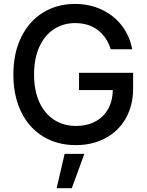

<svg xmlns="http://www.w3.org/2000/svg" viewBox="-20 -737 757 988"><path d="M366.2 -618.2Q306.2 -618.2 258.1 -587.2Q210 -556.2 182.6 -496.3Q155.3 -436.5 155.3 -353.5Q155.3 -270 182.9 -210.4Q210.4 -150.9 259.3 -119.9Q308.1 -88.9 371.1 -88.9Q427.2 -88.9 469.7 -111.3Q512.2 -133.8 535.9 -175.5Q559.6 -217.3 560.5 -273.4H386.7V-362.3H665V-282.2Q665 -194.3 627.4 -128.2Q589.8 -62 522.7 -26.1Q455.6 9.8 370.1 9.8Q274.9 9.8 202.1 -34.4Q129.4 -78.6 89.1 -160.9Q48.8 -243.2 48.8 -353.5Q48.8 -463.9 89.4 -546.1Q129.9 -628.4 201.9 -672.6Q273.9 -716.8 365.2 -716.8Q440.9 -716.8 503.7 -687.3Q566.4 -657.7 607.2 -604.7Q647.9 -551.8 660.2 -483.4H549.8Q529.8 -547.4 482.7 -582.8Q435.5 -618.2 366.2 -618.2ZM312.5 54.7H414.1L349.6 231.4H271.5Z"/></svg>

Font: Pretendard Medium
Style: Regular
Weight: 500
Designer: Base glyphs from Inter by Rasmus Andersson; Hangeul glyphs from Noto Sans CJK(Source Han Sans) by Jang Soo-young and Kan
Foundry: Kil Hyung-jin
Version: Version 1.309